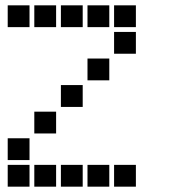

<svg xmlns="http://www.w3.org/2000/svg" viewBox="-20 -711 640 722"><path d="M10 -691Q9 -691 9 -691Q9 -691 9 -690V-610Q9 -609 9 -609Q9 -609 10 -609H90Q91 -609 91 -609Q91 -609 91 -610V-690Q91 -691 91 -691Q91 -691 90 -691ZM110 -691Q109 -691 109 -691Q109 -691 109 -690V-610Q109 -609 109 -609Q109 -609 110 -609H190Q191 -609 191 -609Q191 -609 191 -610V-690Q191 -691 191 -691Q191 -691 190 -691ZM210 -691Q209 -691 209 -691Q209 -691 209 -690V-610Q209 -609 209 -609Q209 -609 210 -609H290Q291 -609 291 -609Q291 -609 291 -610V-690Q291 -691 291 -691Q291 -691 290 -691ZM310 -691Q309 -691 309 -691Q309 -691 309 -690V-610Q309 -609 309 -609Q309 -609 310 -609H390Q391 -609 391 -609Q391 -609 391 -610V-690Q391 -691 391 -691Q391 -691 390 -691ZM410 -691Q409 -691 409 -691Q409 -691 409 -690V-610Q409 -609 409 -609Q409 -609 410 -609H490Q491 -609 491 -609Q491 -609 491 -610V-690Q491 -691 491 -691Q491 -691 490 -691ZM410 -591Q409 -591 409 -591Q409 -591 409 -590V-510Q409 -509 409 -509Q409 -509 410 -509H490Q491 -509 491 -509Q491 -509 491 -510V-590Q491 -591 491 -591Q491 -591 490 -591ZM310 -491Q309 -491 309 -491Q309 -491 309 -490V-410Q309 -409 309 -409Q309 -409 310 -409H390Q391 -409 391 -409Q391 -409 391 -410V-490Q391 -491 391 -491Q391 -491 390 -491ZM210 -391Q209 -391 209 -391Q209 -391 209 -390V-310Q209 -309 209 -309Q209 -309 210 -309H290Q291 -309 291 -309Q291 -309 291 -310V-390Q291 -391 291 -391Q291 -391 290 -391ZM110 -291Q109 -291 109 -291Q109 -291 109 -290V-210Q109 -209 109 -209Q109 -209 110 -209H190Q191 -209 191 -209Q191 -209 191 -210V-290Q191 -291 191 -291Q191 -291 190 -291ZM10 -191Q9 -191 9 -191Q9 -191 9 -190V-110Q9 -109 9 -109Q9 -109 10 -109H90Q91 -109 91 -109Q91 -109 91 -110V-190Q91 -191 91 -191Q91 -191 90 -191ZM10 -91Q9 -91 9 -91Q9 -91 9 -90V-10Q9 -9 9 -9Q9 -9 10 -9H90Q91 -9 91 -9Q91 -9 91 -10V-90Q91 -91 91 -91Q91 -91 90 -91ZM110 -91Q109 -91 109 -91Q109 -91 109 -90V-10Q109 -9 109 -9Q109 -9 110 -9H190Q191 -9 191 -9Q191 -9 191 -10V-90Q191 -91 191 -91Q191 -91 190 -91ZM210 -91Q209 -91 209 -91Q209 -91 209 -90V-10Q209 -9 209 -9Q209 -9 210 -9H290Q291 -9 291 -9Q291 -9 291 -10V-90Q291 -91 291 -91Q291 -91 290 -91ZM310 -91Q309 -91 309 -91Q309 -91 309 -90V-10Q309 -9 309 -9Q309 -9 310 -9H390Q391 -9 391 -9Q391 -9 391 -10V-90Q391 -91 391 -91Q391 -91 390 -91ZM410 -91Q409 -91 409 -91Q409 -91 409 -90V-10Q409 -9 409 -9Q409 -9 410 -9H490Q491 -9 491 -9Q491 -9 491 -10V-90Q491 -91 491 -91Q491 -91 490 -91Z"/></svg>

Font: Doto Black ExtraBold
Style: Regular
Weight: 800
Monospace: yes
Version: Version 1.000